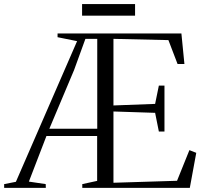

<svg xmlns="http://www.w3.org/2000/svg" viewBox="-80 -904 984 924"><path d="M-60 0V-18L-3.5 -29L291 -706L197 -725V-743H793L807.5 -596H774.5L730.5 -711L466 -717V-396.5L666.5 -404L684.5 -492H711.5V-271H684.5L666.5 -361L466 -367.5V-24.5L772 -34L831.5 -181.5L864.5 -168.5L833.5 0H316V-18L387.5 -33.5V-249.5H143.5L59 -30L140 -18L140.5 0ZM157.5 -284.5H388V-717H331L276.5 -567ZM570 -884.5V-828.5H315V-884.5Z"/></svg>

Font: Merriweather 144pt Light
Style: Regular
Weight: 300
Version: Version 2.100